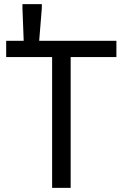

<svg xmlns="http://www.w3.org/2000/svg" viewBox="-20 -912 596 932"><path d="M323 0H233V-635H10V-714H545V-635H323ZM97 -662 89 -872V-892H183V-872L166 -662Z"/></svg>

Font: Noto Sans Tifinagh
Style: Regular
Weight: 400
Designer: JamraPatel
Foundry: JamraPatel LLC
Version: Version 2.004; ttfautohint (v1.8.4.7-5d5b)